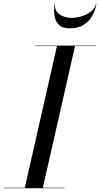

<svg xmlns="http://www.w3.org/2000/svg" viewBox="-60 -990 528 1010"><path d="M230 -970Q226.5 -945.5 238.8 -929Q251 -912.5 272.5 -904.2Q294 -896 317.5 -896Q341 -896 368.8 -904.2Q396.5 -912.5 418.2 -929Q440 -945.5 445 -970H447.5Q442.5 -939.5 426.8 -909.8Q411 -880 381.8 -860.5Q352.5 -841 307.5 -841Q267.5 -841 248.8 -860.5Q230 -880 226.2 -909.8Q222.5 -939.5 227.5 -970ZM-40 -2.5H70.5L239.5 -747.5H125V-750H445V-747.5H334.5L165.5 -2.5H280V0H-40Z"/></svg>

Font: Bodoni* 72pt
Style: Italic
Weight: 400
Italic angle: -13°
Version: Version 2.3